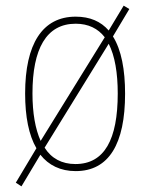

<svg xmlns="http://www.w3.org/2000/svg" viewBox="-20 -596 519 680"><path d="M423 -264C423 -349 410 -419 380 -467L438 -564L418 -576L365 -488C337 -520 299 -537 248 -537C130 -537 69 -440 69 -265C69 -183 82 -117 109 -71L36 51L56 64L123 -48C152 -11 194 10 248 10C366 10 423 -87 423 -264ZM95 -265C95 -423 144 -512 248 -512C293 -512 327 -495 351 -464L124 -97C105 -139 95 -196 95 -265ZM397 -265C397 -102 350 -15 247 -15C199 -15 162 -35 138 -73L365 -441C387 -398 397 -337 397 -265Z"/></svg>

Font: Noto Sans Condensed Thin
Style: Regular
Weight: 100
Width: 3
Designer: Monotype Design Team
Foundry: Monotype Imaging Inc.
Version: Version 2.013